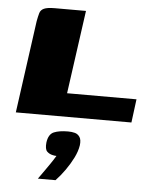

<svg xmlns="http://www.w3.org/2000/svg" viewBox="-53 -505 662 824"><g transform="rotate(5 278.5 -92.5)"><path d="M284 -460 234 -101H533L520 0H22L77 -398Q81 -419 85 -433Q89 -447 103.5 -453.5Q118 -460 150 -460ZM141 275Q157 253 168 237Q179 221 189.5 206Q200 191 212 171Q209 171 204 170.5Q199 170 196 169Q181 166 171 156Q161 146 164 117Q169 81 192 71.5Q215 62 253 62Q269 62 282 65.5Q295 69 303 81Q311 93 308 117Q304 143 290 171Q276 199 257 226Q238 253 217 275Z"/></g></svg>

Font: Genos Thin ExtraBold
Style: Italic
Weight: 800
Italic angle: -8°
Version: Version 1.010